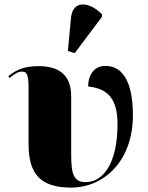

<svg xmlns="http://www.w3.org/2000/svg" viewBox="-20 -844 672 874"><path d="M320 -602 444 -767V-779C389 -836 311 -847 303 -762L289 -612ZM304 10C450 10 585 -108 585 -319C585 -490 527 -544 460 -544C418 -544 383 -516 381 -451C450 -441 515 -417 515 -279C515 -101 450 -15 370 -15C314 -15 304 -53 304 -144V-406C304 -513 236 -543 155 -543C96 -543 56 -529 18 -497L23 -489C53 -513 65 -518 81 -518C102 -518 110 -503 110 -446V-188C110 -52 164 10 304 10Z"/></svg>

Font: Noto Serif Display Black
Style: Regular
Weight: 900
Designer: Monotype Design Team
Foundry: Monotype Imaging Inc.
Version: Version 2.009